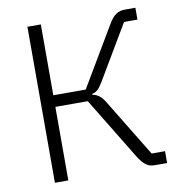

<svg xmlns="http://www.w3.org/2000/svg" viewBox="-79 -772 802 846"><g transform="rotate(-10 322.0 -349.0)"><path d="M99 -698H159V-381H304L461 -646C484 -685 504 -698 536 -698H582V-645H522L378 -402C359 -371 349 -362 329 -357V-353C352 -349 367 -339 388 -304L541 -53H601V0H544C516 0 497 -14 474 -50L304 -329H159V0H99Z"/></g></svg>

Font: Plexus Sans Light
Style: Regular
Weight: 300
Version: Version 2.001;PS 002.001;hotconv 1.0.70;makeotf.lib2.5.58329